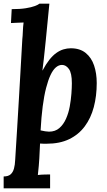

<svg xmlns="http://www.w3.org/2000/svg" viewBox="-45 -775 585 1050"><path d="M225 -755Q220 -704 215 -653Q210 -602 205 -551Q202 -521 199.5 -498.5Q197 -476 194.5 -451.5Q192 -427 187 -390H188Q206 -424 224.5 -447.5Q243 -471 262.5 -485Q282 -499 302 -505Q322 -511 342 -511Q392 -511 423.5 -485.5Q455 -460 469.5 -417Q484 -374 484 -321Q484 -250 468 -189.5Q452 -129 418.5 -84Q385 -39 333.5 -14Q282 11 210 11Q205 11 194 11Q183 11 174 10L170 92Q169 106 167 132.5Q165 159 162 182Q179 180 198.5 179.5Q218 179 229 179V255H-25V190Q0 190 13 178.5Q26 167 31.5 146.5Q37 126 38 100Q44 5 49 -77Q54 -159 58.5 -236Q63 -313 67.5 -392Q72 -471 77 -560Q79 -577 80 -603.5Q81 -630 84 -652Q68 -651 47 -650.5Q26 -650 15 -649L19 -725Q65 -725 96 -730Q127 -735 145.5 -742Q164 -749 171 -755ZM294 -420Q276 -420 260 -406Q244 -392 231 -364Q218 -336 207 -293.5Q196 -251 188.5 -193Q181 -135 177 -62Q188 -59 202 -57Q216 -55 223 -55Q257 -55 279.5 -74.5Q302 -94 316 -125.5Q330 -157 336.5 -193Q343 -229 345.5 -262.5Q348 -296 348 -320Q348 -375 332 -397.5Q316 -420 294 -420Z"/></svg>

Font: Lora
Style: Bold Italic
Weight: 700
Italic angle: -3°
Designer: Olga Karpushina, Alexei Vanyashin (Cyrillic)
Foundry: Cyreal
Version: Version 3.004